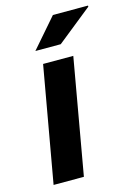

<svg xmlns="http://www.w3.org/2000/svg" viewBox="-112 -785 600 846"><g transform="rotate(-15 188.0 -362.0)"><path d="M100.1 -590.8 215.8 -724.1H376V-719.2L215.8 -590.8ZM24.9 0 118.2 -526.9H255.9L163.1 0Z"/></g></svg>

Font: Archivo Expanded SemiBold
Style: Italic
Weight: 600
Width: 7
Italic angle: -10°
Designer: Hector Gatti
Foundry: Omnibus-Type
Version: Version 2.001